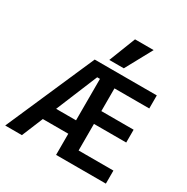

<svg xmlns="http://www.w3.org/2000/svg" viewBox="-216 -1188 1343 1376"><g transform="rotate(30 455.0 -500.0)"><path d="M12 0 331 -730H845V-622H557V-434H824V-328H557V-108H845V0H433V-629H410L150 0ZM168 -175V-286H501V-175ZM543 -780H423L509 -1000H663Z"/></g></svg>

Font: M PLUS 2 SemiBold
Style: Regular
Weight: 600
Designer: Coji Morishita
Foundry: UNDERFOREST DESIGN
Version: Version 1.001